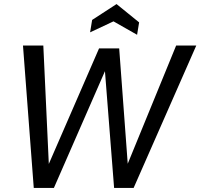

<svg xmlns="http://www.w3.org/2000/svg" viewBox="-20 -924 985 944"><path d="M146 0 93 -700H193L220 -118L467 -686H566L608 -119L846 -700H945L637 0H541L496 -574L245 0ZM654 -753 538 -819 423 -765 433 -826 553 -904 664 -814Z"/></svg>

Font: Cabin VF Beta
Style: Italic
Weight: 400
Italic angle: -7°
Designer: Pablo Impallari
Foundry: Pablo Impallari. http://www.impallari.com Igino Marini. http://www.ikern.com
Version: Version 2.300